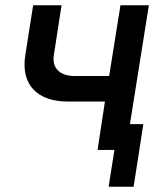

<svg xmlns="http://www.w3.org/2000/svg" viewBox="-20 -570 640 730"><path d="M351 0H415L393 140H488L525 -98H474L546 -550H438L395 -281H264C207 -281 176 -312 185 -362L214 -550H106L76 -359C59 -250 120 -184 237 -184H379Z"/></svg>

Font: JetBrains Mono SemiBold
Style: Italic
Weight: 472
Italic angle: -9°
Monospace: yes
Designer: Philipp Nurullin, Konstantin Bulenkov
Foundry: JetBrains
Version: Version 2.305